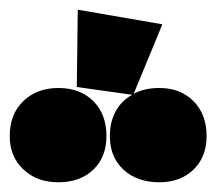

<svg xmlns="http://www.w3.org/2000/svg" viewBox="-49 -838 445 395"><path d="M376 -558Q376 -515 349 -489Q322 -463 279 -463Q233 -463 205 -489Q177 -515 177 -558Q177 -587 189 -609Q201 -631 223 -643L109 -659L111 -818L285 -788L226 -645Q248 -657 279 -657Q322 -657 349 -630Q376 -603 376 -558ZM170 -558Q170 -515 143 -489Q116 -463 71 -463Q27 -463 -1 -489.5Q-29 -516 -29 -558Q-29 -603 -1 -630Q27 -657 71 -657Q116 -657 143 -630Q170 -603 170 -558Z"/></svg>

Font: Ysabeau Heavy
Style: Regular
Weight: 800
Designer: Christian Thalmann (Catharsis Fonts)
Version: Version 0.003